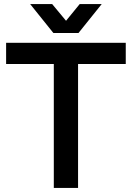

<svg xmlns="http://www.w3.org/2000/svg" viewBox="-20 -922 647 942"><path d="M363 -608V0H244V-608H10V-712H597V-608ZM242 -760 128 -902H236L304 -820L371 -902H479L365 -760Z"/></svg>

Font: CST
Style: Medium
Weight: 500
Version: Version 1.00